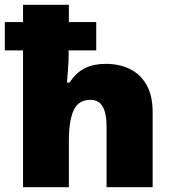

<svg xmlns="http://www.w3.org/2000/svg" viewBox="-20 -780 720 800"><path d="M267 -760V-688H381V-570H266V-550Q266 -527 263.5 -493Q261 -459 259 -436H270Q297 -478 334 -496Q371 -514 421 -514Q476 -514 520 -493Q564 -472 590 -427.5Q616 -383 616 -312V0H424V-253Q424 -364 358 -364Q306 -364 286.5 -320Q267 -276 267 -193V0H76V-570H0V-688H76V-760Z"/></svg>

Font: Noto Sans Khmer UI Black
Style: Regular
Weight: 900
Designer: Danh Hong and the Monotype Design Team
Foundry: Monotype Imaging Inc.
Version: Version 2.002; ttfautohint (v1.8.4.7-5d5b)